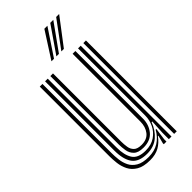

<svg xmlns="http://www.w3.org/2000/svg" viewBox="-246 -832 897 897"><g transform="rotate(-45 202.0 -384.0)"><path d="M169.8 8Q125.8 8 100.9 -7Q76 -22 64.5 -45.1Q53 -68.2 50.1 -93.4Q47.2 -118.5 47.2 -138.8V-600H64.8V-142Q64.8 -122.5 67.4 -99.4Q70 -76.2 80.2 -55.2Q90.5 -34.2 112.9 -20.9Q135.2 -7.5 174.8 -7.5Q213.8 -7.5 241.5 -24.9Q269.2 -42.2 287.8 -75H292.5L284.2 -14.5V0H266.8L266.5 -5.8L277 -46.2H273.8Q255 -20 230 -6Q205 8 169.8 8ZM335 0V-600H352.2V0ZM189.2 -55.5Q154.8 -55.5 139.5 -70.5Q124.2 -85.5 120.6 -107.1Q117 -128.8 117 -148.2V-600H134.5V-149.2Q134.5 -130.8 137.4 -112.8Q140.2 -94.8 152.4 -82.9Q164.5 -71 191.8 -71Q228 -71 246.1 -94.4Q264.2 -117.8 264.2 -152.2V-600H282.5V-153.5Q282.5 -113.5 258.9 -84.5Q235.2 -55.5 189.2 -55.5ZM179.5 -23.2Q126.2 -23.5 104.2 -53.8Q82.2 -84 82.2 -143V-600H99.8V-145Q99.8 -95 117.8 -66.8Q135.8 -38.5 185.5 -38.5Q223.5 -38.5 249 -56Q274.5 -73.5 287.2 -100.2Q300 -127 300 -155V-600H317.5V0H300V-42L303.8 -113.2H299.2Q284.8 -73.5 254.9 -48.1Q225 -22.8 179.5 -23.2ZM169.5 -645 253.5 -776H273.5L186.2 -645ZM234.8 -645 331.5 -776H351.2L251.5 -645ZM202 -645 292.5 -776H312.5L218.8 -645Z"/></g></svg>

Font: Big Shoulders Inline Display SemiBold
Style: Regular
Weight: 600
Designer: Patric King
Foundry: XO Type Co
Version: Version 1.000